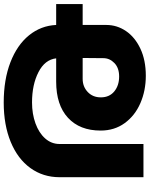

<svg xmlns="http://www.w3.org/2000/svg" viewBox="97 -908 823 1058"><g transform="rotate(-90 509.0 -378.5)"><path d="M1016 -481V-335H901V-205Q901 -146 867.5 -96.5Q834 -47 770.5 -17Q707 13 621 13Q539 13 470 -17Q401 -47 360 -103.5Q319 -160 319 -236Q319 -351 389.5 -416Q460 -481 589 -481H717Q710 -543 641 -578.5Q572 -614 474 -614Q411 -614 358.5 -595Q306 -576 275.5 -541.5Q245 -507 245 -462V0H62V-462Q62 -553 112.5 -623Q163 -693 256.5 -731.5Q350 -770 473 -770Q600 -770 695.5 -733Q791 -696 844 -630.5Q897 -565 901 -481ZM719 -335H604Q561 -335 531.5 -307Q502 -279 502 -235Q502 -188 534.5 -161Q567 -134 617 -134Q664 -134 691 -160Q718 -186 718 -221Z"/></g></svg>

Font: Montserrat arm2
Style: Bold
Weight: 700
Designer: Julieta Ulanovsky
Foundry: Julieta Ulanovsky
Version: Version 6.000